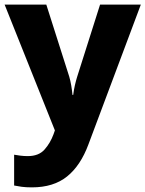

<svg xmlns="http://www.w3.org/2000/svg" viewBox="-20 -569 628 829"><path d="M0 -549H180L279 -238Q284 -221 287.5 -200.5Q291 -180 293 -159H296Q299 -182 303.5 -201.5Q308 -221 313 -237L412 -549H588L362 54Q328 146 269.5 193Q211 240 118 240Q92 240 73.5 237.5Q55 235 41 232V99Q52 101 67.5 103Q83 105 100 105Q147 105 172 77Q197 49 211 11L217 -6Z"/></svg>

Font: Noto Sans Sinhala ExtraBold
Style: Regular
Weight: 800
Designer: Jelle Bosma - Monotype Design Team
Foundry: Monotype Imaging Inc.
Version: Version 2.006; ttfautohint (v1.8.4.7-5d5b)